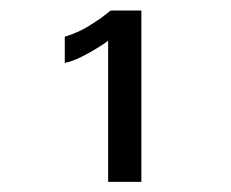

<svg xmlns="http://www.w3.org/2000/svg" viewBox="-20 -703 448 372"><path d="M189.5 -350.6V-624Q184.6 -620.1 169.9 -610.8Q155.3 -601.6 137.7 -592.8Q120.1 -584 105.5 -581.1V-631.8Q130.9 -639.6 150.9 -651.9Q170.9 -664.1 182.6 -673.3Q194.3 -682.6 194.3 -682.6H253.9V-350.6Z"/></svg>

Font: Namkio Khamti Book
Style: Regular
Weight: 500
Designer: Debbi Hosken
Foundry: SIL International
Version: Version 3.917